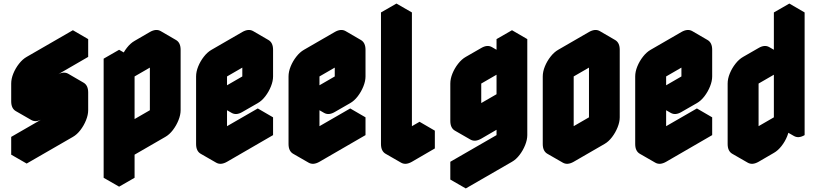

<svg xmlns="http://www.w3.org/2000/svg" viewBox="-20 -870 4590 1080"><path d="M217 -200Q182 -180 156 -195Q130 -210 130 -250V-350Q130 -377 142 -406.5Q154 -436 174 -461.5Q194 -487 217 -500L476 -650V-550L217 -400V-300L390 -400Q424 -420 450 -405Q476 -390 476 -350V-250Q476 -224 464 -194Q452 -164 432.5 -138.5Q413 -113 390 -100L130 50V-50L390 -200V-300ZM390 -300V-200L303 -250V-350ZM390 -200 130 -50 43 -100 303 -250ZM130 -50V50L43 0V-100ZM450 -405Q424 -420 390 -400L217 -300L130 -350L303 -450Q338 -470 364 -455ZM476 -650 217 -500Q194 -487 174 -461.5Q154 -436 142 -406.5Q130 -377 130 -350V-250Q130 -210 156 -195L69 -245Q43 -260 43 -300V-400Q43 -427 55 -456.5Q67 -486 87 -511.5Q107 -537 130 -550L390 -700Z M823 -590 910 -640Q944 -660 970 -645Q996 -630 996 -590V-250Q996 -224 984 -194Q972 -164 952.5 -138.5Q933 -113 910 -100L737 0V130L650 180V-490L737 -540V-440Q737 -467 749 -496.5Q761 -526 780.5 -551.5Q800 -577 823 -590ZM910 -540 737 -440V-100L910 -200ZM910 -540V-200L823 -250V-590ZM910 -200 737 -100 650 -150 823 -250ZM970 -645Q944 -660 910 -640L823 -590Q800 -577 780.5 -551.5Q761 -526 749 -496.5Q737 -467 737 -440L650 -490Q650 -517 662 -546.5Q674 -576 694 -601.5Q714 -627 737 -640L823 -690Q858 -710 884 -695ZM650 -490V180L563 130V-540ZM737 -540 650 -490 563 -540 650 -590Z M1257 -540 1430 -640Q1464 -660 1490 -645Q1516 -630 1516 -590V-440Q1516 -414 1504 -384Q1492 -354 1472.5 -328.5Q1453 -303 1430 -290L1343 -240Q1309 -220 1283 -235Q1257 -250 1257 -290V-60L1516 -210V-110L1257 40Q1222 60 1196 45Q1170 30 1170 -10V-390Q1170 -417 1182 -446.5Q1194 -476 1214 -501.5Q1234 -527 1257 -540ZM1430 -540 1257 -440V-290L1430 -390ZM1516 -210 1257 -60 1170 -110 1430 -260ZM1430 -540V-390L1343 -440V-590ZM1257 -290Q1257 -250 1283 -235L1196 -285Q1170 -300 1170 -340ZM1430 -390 1257 -290 1170 -340 1343 -440ZM1490 -645Q1464 -660 1430 -640L1257 -540Q1234 -527 1214 -501.5Q1194 -476 1182 -446.5Q1170 -417 1170 -390V-10Q1170 30 1196 45L1109 -5Q1083 -20 1083 -60V-440Q1083 -467 1095 -496.5Q1107 -526 1127 -551.5Q1147 -577 1170 -590L1343 -690Q1378 -710 1404 -695Z M1777 -540 1950 -640Q1984 -660 2010 -645Q2036 -630 2036 -590V-440Q2036 -414 2024 -384Q2012 -354 1992.5 -328.5Q1973 -303 1950 -290L1863 -240Q1829 -220 1803 -235Q1777 -250 1777 -290V-60L2036 -210V-110L1777 40Q1742 60 1716 45Q1690 30 1690 -10V-390Q1690 -417 1702 -446.5Q1714 -476 1734 -501.5Q1754 -527 1777 -540ZM1950 -540 1777 -440V-290L1950 -390ZM2036 -210 1777 -60 1690 -110 1950 -260ZM1950 -540V-390L1863 -440V-590ZM1777 -290Q1777 -250 1803 -235L1716 -285Q1690 -300 1690 -340ZM1950 -390 1777 -290 1690 -340 1863 -440ZM2010 -645Q1984 -660 1950 -640L1777 -540Q1754 -527 1734 -501.5Q1714 -476 1702 -446.5Q1690 -417 1690 -390V-10Q1690 30 1716 45L1629 -5Q1603 -20 1603 -60V-440Q1603 -467 1615 -496.5Q1627 -526 1647 -551.5Q1667 -577 1690 -590L1863 -690Q1898 -710 1924 -695Z M2297 -60 2426 -135V-35L2297 40Q2262 60 2236 45Q2210 30 2210 -10V-750L2297 -800ZM2297 -800 2210 -750 2123 -800 2210 -850ZM2426 -135 2297 -60 2210 -110 2340 -185ZM2210 -750V-10Q2210 30 2236 45L2149 -5Q2123 -20 2123 -60V-800Z M2687 -90Q2652 -70 2626 -85Q2600 -100 2600 -140V-350Q2600 -377 2612 -406.5Q2624 -436 2644 -461.5Q2664 -487 2687 -500L2773 -550Q2808 -570 2834 -555Q2860 -540 2860 -500V-600L2946 -650V-110Q2946 -84 2934 -54Q2922 -24 2902.5 1.5Q2883 27 2860 40L2600 190V90L2860 -60V-290Q2860 -264 2848 -234Q2836 -204 2816 -178.5Q2796 -153 2773 -140ZM2687 -190 2860 -290V-500L2687 -400ZM2860 -290V-60L2773 -110V-340ZM2860 -60 2600 90 2513 40 2773 -110ZM2600 90V190L2513 140V40ZM2946 -650 2860 -600 2773 -650 2860 -700ZM2860 -600V-500L2773 -550V-650ZM2860 -500V-290L2773 -340V-550ZM2860 -290 2687 -190 2600 -240 2773 -340ZM2834 -555Q2808 -570 2773 -550L2687 -500Q2664 -487 2644 -461.5Q2624 -436 2612 -406.5Q2600 -377 2600 -350V-140Q2600 -100 2626 -85L2539 -135Q2513 -150 2513 -190V-400Q2513 -427 2525 -456.5Q2537 -486 2557 -511.5Q2577 -537 2600 -550L2687 -600Q2721 -620 2747 -605Z M3207 -540 3380 -640Q3414 -660 3440 -645Q3466 -630 3466 -590V-210Q3466 -184 3454 -154Q3442 -124 3422.5 -98.5Q3403 -73 3380 -60L3207 40Q3172 60 3146 45Q3120 30 3120 -10V-390Q3120 -417 3132 -446.5Q3144 -476 3164 -501.5Q3184 -527 3207 -540ZM3207 -60 3380 -160V-540L3207 -440ZM3380 -540V-160L3293 -210V-590ZM3380 -160 3207 -60 3120 -110 3293 -210ZM3440 -645Q3414 -660 3380 -640L3207 -540Q3184 -527 3164 -501.5Q3144 -476 3132 -446.5Q3120 -417 3120 -390V-10Q3120 30 3146 45L3059 -5Q3033 -20 3033 -60V-440Q3033 -467 3045 -496.5Q3057 -526 3077 -551.5Q3097 -577 3120 -590L3293 -690Q3328 -710 3354 -695Z M3727 -540 3900 -640Q3934 -660 3960 -645Q3986 -630 3986 -590V-440Q3986 -414 3974 -384Q3962 -354 3942.5 -328.5Q3923 -303 3900 -290L3813 -240Q3779 -220 3753 -235Q3727 -250 3727 -290V-60L3986 -210V-110L3727 40Q3692 60 3666 45Q3640 30 3640 -10V-390Q3640 -417 3652 -446.5Q3664 -476 3684 -501.5Q3704 -527 3727 -540ZM3900 -540 3727 -440V-290L3900 -390ZM3986 -210 3727 -60 3640 -110 3900 -260ZM3900 -540V-390L3813 -440V-590ZM3727 -290Q3727 -250 3753 -235L3666 -285Q3640 -300 3640 -340ZM3900 -390 3727 -290 3640 -340 3813 -440ZM3960 -645Q3934 -660 3900 -640L3727 -540Q3704 -527 3684 -501.5Q3664 -476 3652 -446.5Q3640 -417 3640 -390V-10Q3640 30 3666 45L3579 -5Q3553 -20 3553 -60V-440Q3553 -467 3565 -496.5Q3577 -526 3597 -551.5Q3617 -577 3640 -590L3813 -690Q3848 -710 3874 -695Z M4247 -500 4333 -550Q4368 -570 4394 -555Q4420 -540 4420 -500V-750L4506 -800V-110Q4472 -90 4446 -105Q4420 -120 4420 -160Q4420 -134 4408 -104Q4396 -74 4376 -48.5Q4356 -23 4333 -10L4247 40Q4212 60 4186 45Q4160 30 4160 -10V-350Q4160 -377 4172 -406.5Q4184 -436 4204 -461.5Q4224 -487 4247 -500ZM4247 -400V-60L4420 -160V-500ZM4420 -160Q4420 -120 4446 -105L4359 -155Q4333 -170 4333 -210ZM4506 -800 4420 -750 4333 -800 4420 -850ZM4420 -750V-500L4333 -550V-800ZM4420 -500V-160L4333 -210V-550ZM4420 -160 4247 -60 4160 -110 4333 -210ZM4394 -555Q4368 -570 4333 -550L4247 -500Q4224 -487 4204 -461.5Q4184 -436 4172 -406.5Q4160 -377 4160 -350V-10Q4160 30 4186 45L4099 -5Q4073 -20 4073 -60V-400Q4073 -427 4085 -456.5Q4097 -486 4117 -511.5Q4137 -537 4160 -550L4247 -600Q4281 -620 4307 -605Z"/></svg>

Font: Nabla Normal
Style: Regular
Weight: 400
Designer: Arthur Reinders Folmer
Version: Version 1.000